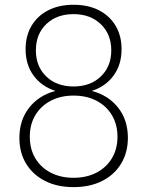

<svg xmlns="http://www.w3.org/2000/svg" viewBox="-20 -767 615 802"><path d="M287.1 14.6Q219.2 14.6 168.5 -11Q117.7 -36.6 89.4 -82.8Q61 -128.9 61 -190.9Q61 -265.1 101.6 -316.9Q142.1 -368.7 211.4 -387.2Q153.8 -405.8 120.4 -451.2Q86.9 -496.6 86.9 -561.5Q86.9 -617.7 111.8 -659.4Q136.7 -701.2 181.6 -724.1Q226.6 -747.1 287.6 -747.1Q348.1 -747.1 393.1 -724.1Q438 -701.2 462.9 -659.4Q487.8 -617.7 487.8 -561.5Q487.8 -496.6 454.3 -451.2Q420.9 -405.8 363.3 -387.2Q432.6 -369.1 473.4 -317.4Q514.2 -265.6 514.2 -191.4Q514.2 -129.9 485.8 -83.3Q457.5 -36.6 406.5 -11Q355.5 14.6 287.1 14.6ZM287.1 -405.8Q357.4 -405.8 401.1 -447.5Q444.8 -489.3 444.8 -556.6Q444.8 -624 401.1 -666Q357.4 -708 287.1 -708Q216.8 -708 173.3 -666.3Q129.9 -624.5 129.9 -556.6Q129.9 -489.3 173.3 -447.5Q216.8 -405.8 287.1 -405.8ZM287.1 -24.4Q341.8 -24.4 383.1 -45.9Q424.3 -67.4 447.5 -106Q470.7 -144.5 470.7 -195.8Q470.7 -247.1 447.5 -285.9Q424.3 -324.7 383.1 -346.2Q341.8 -367.7 287.1 -367.7Q232.9 -367.7 191.7 -345.9Q150.4 -324.2 127.4 -285.6Q104.5 -247.1 104.5 -195.8Q104.5 -144.5 127.4 -106Q150.4 -67.4 191.7 -45.9Q232.9 -24.4 287.1 -24.4Z"/></svg>

Font: Kumbh Sans ExtraLight
Style: Regular
Weight: 250
Version: Version 1.005